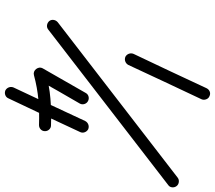

<svg xmlns="http://www.w3.org/2000/svg" viewBox="-68 -558 895 800"><g transform="rotate(90 380.0 -157.5)"><path d="M381 -582Q390 -578 393.5 -568Q397 -558 393 -549Q321 -397 250 -244Q245 -235 235.5 -231.5Q226 -228 216 -232Q207 -237 203.5 -246.5Q200 -256 204 -266Q240 -342 276 -418Q312 -494 347 -570Q352 -580 361.5 -583.5Q371 -587 381 -582ZM755 -445Q761 -437 760 -426.5Q759 -416 750 -410Q588 -285 426 -160Q264 -35 102 90Q102 90 102 90Q102 90 102 90Q94 96 84 94.5Q74 93 67 85Q61 77 62.5 67Q64 57 72 50Q234 -75 396 -200Q558 -325 720 -450Q728 -456 738.5 -454.5Q749 -453 755 -445ZM518 -77Q527 -72 530.5 -62.5Q534 -53 530 -44Q495 31 460 106Q425 181 389 256Q385 265 375.5 268.5Q366 272 356 268Q347 263 343.5 253.5Q340 244 344 234Q379 160 414 85Q449 10 484 -65Q489 -74 498.5 -77.5Q508 -81 518 -77ZM367 -67Q372 -76 382 -78.5Q392 -81 401 -76Q410 -71 413 -61Q416 -51 411 -42Q385 3 359 48Q333 93 308 138Q304 144 296 140Q288 136 282 128Q276 120 274 111.5Q272 103 279 101Q336 85 389.5 80.5Q443 76 502 78Q502 78 502 78Q502 78 502 78Q512 78 519 85.5Q526 93 526 103Q526 114 518.5 121Q511 128 500 128Q445 126 395 130.5Q345 135 293 149Q278 153 267 140Q257 126 264 113Q290 68 315.5 23Q341 -22 367 -67Q367 -67 367 -67Q367 -67 367 -67Z"/></g></svg>

Font: FRB American Cursive Semibold
Style: Italic
Weight: 600
Italic angle: -25°
Version: Version 2.0;Modular Font Editor K font №1